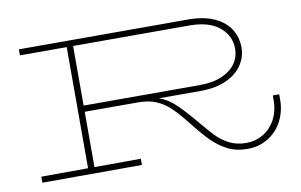

<svg xmlns="http://www.w3.org/2000/svg" viewBox="-73 -824 1527 974"><g transform="rotate(-10 690.0 -336.5)"><path d="M1335 -232V-205Q1335 -145 1309 -95Q1283 -45 1236 -16Q1189 13 1128 13Q1072 13 1027.5 -9.5Q983 -32 947 -68.5Q911 -105 864 -165Q819 -222 787 -252.5Q755 -283 716 -299.5Q677 -316 623 -316H348V-31L587 -32V0L74 1V-30L315 -31V-655H74V-686H946Q1025 -686 1079.5 -661.5Q1134 -637 1161 -594.5Q1188 -552 1188 -499Q1188 -452 1161 -410.5Q1134 -369 1079 -343.5Q1024 -318 946 -318H731Q771 -304 805.5 -273.5Q840 -243 891 -183Q944 -119 973 -88.5Q1002 -58 1040 -38Q1078 -18 1128 -18Q1178 -18 1217.5 -42.5Q1257 -67 1279.5 -110Q1302 -153 1302 -205V-232ZM348 -655V-348H946Q1014 -348 1061 -368.5Q1108 -389 1131.5 -423Q1155 -457 1155 -499Q1155 -566 1101.5 -610.5Q1048 -655 946 -655Z"/></g></svg>

Font: BioRhyme Expanded ExtraLight
Style: Regular
Weight: 275
Width: 7
Designer: Aoife Mooney
Foundry: Aoife Mooney Type
Version: Version 1.001